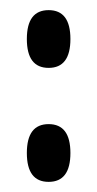

<svg xmlns="http://www.w3.org/2000/svg" viewBox="-20 -434 192 379"><path d="M76 -300Q33 -300 33 -357Q33 -414 76 -414Q119 -414 119 -357Q119 -300 76 -300ZM76 -75Q33 -75 33 -132Q33 -189 76 -189Q119 -189 119 -132Q119 -75 76 -75Z"/></svg>

Font: el_Medula One
Style: Regular
Weight: 400
Designer: Luciano Vergara
Foundry: Luciano Vergara
Version: Version 1.002 August 17, 2020